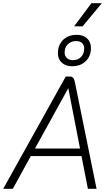

<svg xmlns="http://www.w3.org/2000/svg" viewBox="-36 -1177 694 1197"><path d="M472 -204H156L44 0H-16L374 -700H400Q424 -700 430 -669L566 0H512ZM182 -251H463L390 -626H389ZM325 -845Q325 -897 357.5 -928.5Q390 -960 443 -960Q483 -960 507 -937.5Q531 -915 531 -878Q531 -827 498.5 -795.5Q466 -764 413 -764Q374 -764 349.5 -786Q325 -808 325 -845ZM489 -874Q489 -896 475.5 -908.5Q462 -921 439 -921Q407 -921 387 -901Q367 -881 367 -849Q367 -828 381 -815Q395 -802 418 -802Q450 -802 469.5 -822Q489 -842 489 -874ZM534 -1157H599L479 -1013H426Z"/></svg>

Font: Bai Jamjuree Light
Style: Italic
Weight: 300
Italic angle: -10°
Version: Version 1.000; ttfautohint (v1.6)